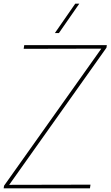

<svg xmlns="http://www.w3.org/2000/svg" viewBox="-29 -1026 602 1046"><path d="M403 -846ZM292 -846H270L381 -1006H403ZM461 0H-9L-7 -14L523 -761L100 -760L103 -780H553L551 -766L21 -19L464 -20Z"/></svg>

Font: Tanohe Sans Thin
Style: Italic
Weight: 100
Designer: Village Type and Design LLC & Cristiano Sobral
Foundry: Cooper Hewitt Smithsonian Design Museum
Version: Version 1.00;September 29, 2021;FontCreator 13.0.0.2655 64-b